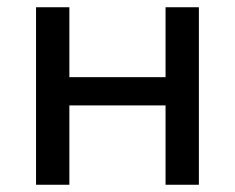

<svg xmlns="http://www.w3.org/2000/svg" viewBox="-20 -510 648 530"><path d="M79.5 0V-490H171.5V-297H437V-490H529V0H437V-219H171.5V0Z"/></svg>

Font: Geologica Light
Style: Regular
Weight: 300
Designer: Sindre Bremnes, Frode Helland
Foundry: Monokrom Skriftforlag AS
Version: Version 1.010; ttfautohint (v1.8.4.7-5d5b);gftools[0.9.28]